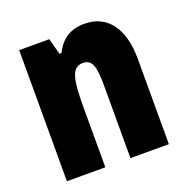

<svg xmlns="http://www.w3.org/2000/svg" viewBox="-106 -662 741 761"><g transform="rotate(-20 264.5 -281.5)"><path d="M328 -563C269 -563 229 -537 204 -485H195L177 -553H50V0H212V-253C212 -378 224 -419 270 -419C310 -419 318 -381 318 -308V0H480V-360C480 -489 424 -563 328 -563Z"/></g></svg>

Font: Noto Sans Lao Looped ExtraCondensed Black
Style: Regular
Weight: 900
Width: 2
Designer: Mark Frömberg, Ben Mitchell
Foundry: The Fontpad Ltd
Version: Version 1.002